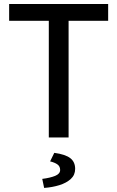

<svg xmlns="http://www.w3.org/2000/svg" viewBox="-20 -675 577 943"><path d="M219.7 0V-572.8H24.9V-655.3H511.2V-572.8H316.9V0ZM196.8 248 187.5 203.6Q226.6 198.7 251 188.7Q275.4 178.7 275.4 159.7Q275.4 141.6 261.5 132.1Q247.6 122.6 226.1 117.7L246.6 75.7Q300.8 83 325 101.6Q349.1 120.1 349.1 154.3Q349.1 184.6 327.6 204.1Q306.2 223.6 271.5 234.4Q236.8 245.1 196.8 248Z"/></svg>

Font: Varta Light SemiBold
Style: Regular
Weight: 600
Version: Version 1.004